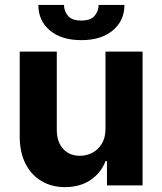

<svg xmlns="http://www.w3.org/2000/svg" viewBox="-20 -756 662 783"><path d="M410.2 -232.2V-545.5H561.4V0H416.2V-99.1H410.5Q392 -51.1 349.3 -22Q306.5 7.1 245 7.1Q190.3 7.1 148.8 -17.8Q107.2 -42.6 84 -88.4Q60.7 -134.2 60.4 -198.2V-545.5H211.6V-225.1Q212 -176.8 237.6 -148.8Q263.1 -120.7 306.1 -120.7Q333.5 -120.7 357.2 -133.3Q381 -146 395.8 -170.8Q410.5 -195.7 410.2 -232.2ZM382.1 -735.8H487.6Q487.2 -671.2 439.8 -631.7Q392.4 -592.3 311.8 -592.3Q230.8 -592.3 183.6 -631.7Q136.4 -671.2 136.4 -735.8H241.1Q240.8 -711.3 256.9 -691.8Q273.1 -672.2 311.8 -672.2Q349.4 -672.2 365.8 -691.4Q382.1 -710.6 382.1 -735.8Z"/></svg>

Font: InterMG
Style: Bold
Weight: 700
Designer: Rasmus Andersson
Foundry: rsms
Version: Version 3.019;December 26, 2023;FontCreator 15.0.0.2955 64-b